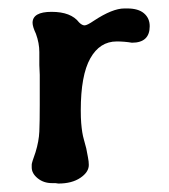

<svg xmlns="http://www.w3.org/2000/svg" viewBox="-20 -437 399 454"><path d="M256 -339Q216 -339 193.5 -299Q171 -259 171 -176Q171 -158 172 -146Q173 -134 174.5 -124.5Q176 -115 178.5 -106.5Q181 -98 184 -86Q186 -75 188 -65Q190 -55 190 -47Q190 -30 170 -16.5Q150 -3 118 -3L111 -4H103Q83 -4 69 -15.5Q55 -27 55 -41V-48Q55 -52 64 -77Q72 -103 73 -126Q74 -149 74 -189V-260L73 -283V-314Q73 -335 65 -357Q57 -374 57 -383Q57 -409 102 -409Q148 -409 167 -384Q174 -377 180 -377Q186 -377 202 -388Q246 -417 274 -417H281Q307 -417 320.5 -405.5Q334 -394 334 -375Q334 -336 292 -336Q274 -339 256 -339Z"/></svg>

Font: Stylish
Style: Regular
Weight: 400
Version: Version 1.64